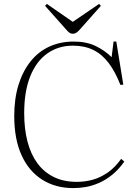

<svg xmlns="http://www.w3.org/2000/svg" viewBox="-20 -950 700 984"><path d="M356 14Q265 14 196.5 -29Q128 -72 90.5 -154.5Q53 -237 53 -355Q53 -444 74.5 -514Q96 -584 136 -634.5Q176 -685 232.5 -711Q289 -737 358 -737Q423 -737 470.5 -714Q518 -691 552 -657L562 -737H576L612 -516L597 -515Q571 -582 537 -627Q503 -672 458 -694Q413 -716 354 -716Q279 -716 222.5 -676Q166 -636 135 -559Q104 -482 104 -370Q104 -289 121 -224Q138 -159 171.5 -113.5Q205 -68 255.5 -43Q306 -18 374 -18Q416 -18 455.5 -29Q495 -40 532.5 -66Q570 -92 601 -136L617 -122Q589 -82 556.5 -55.5Q524 -29 489.5 -13.5Q455 2 421.5 8Q388 14 356 14ZM353 -777Q343 -777 335.5 -782.5Q328 -788 317 -801L211 -920L220 -930L353 -838L488 -930L497 -920L385 -794Q378 -787 370.5 -782Q363 -777 353 -777Z"/></svg>

Font: Literata 60pt ExtraLight
Style: Regular
Weight: 250
Designer: Latin by Veronika Burian and Jose Scaglione. Greek by Irene Vlachou. Cyrillic by Vera Evstafieva.
Foundry: TypeTogether
Version: Version 3.103;gftools[0.9.29]